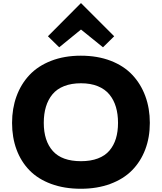

<svg xmlns="http://www.w3.org/2000/svg" viewBox="-20 -1167 1009 1197"><path d="M715.8 -400.9Q715.8 -456.1 702.6 -500.2Q689.5 -544.4 662.1 -577.9Q634.8 -611.3 589.8 -629.6Q544.9 -647.9 484.9 -647.9Q424.8 -647.9 379.6 -630.1Q334.5 -612.3 307.1 -579.1Q279.8 -545.9 266.4 -501.5Q252.9 -457 252.9 -400.9Q252.9 -288.6 309.6 -225.3Q366.2 -162.1 484.9 -162.1Q545.4 -162.1 590.3 -179.2Q635.3 -196.3 662.4 -228.3Q689.5 -260.3 702.6 -303.2Q715.8 -346.2 715.8 -400.9ZM914.1 -400.9Q914.1 -310.1 885.5 -234.9Q856.9 -159.7 803.2 -105.2Q749.5 -50.8 667.7 -20.5Q585.9 9.8 483.9 9.8Q380.4 9.8 298.6 -20.5Q216.8 -50.8 163.8 -105.2Q110.8 -159.7 83 -234.9Q55.2 -310.1 55.2 -400.9Q55.2 -490.7 83 -566.9Q110.8 -643.1 163.8 -699.5Q216.8 -755.9 298.8 -787.8Q380.9 -819.8 483.9 -819.8Q587.9 -819.8 670.2 -788.1Q752.4 -756.3 805.4 -699.7Q858.4 -643.1 886.2 -567.1Q914.1 -491.2 914.1 -400.9ZM485.8 -1147 691.9 -940.9 622.1 -872.1 484.9 -982.9 349.1 -872.1 278.8 -940.9 483.9 -1147Z"/></svg>

Font: Sinkin Sans 800 Black
Style: Regular
Weight: 900
Designer: Keith Bates
Foundry: K-Type
Version: Sinkin Sans (version 1.0)  by Keith Bates   •   © 2014   www